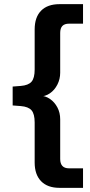

<svg xmlns="http://www.w3.org/2000/svg" viewBox="-20 -725 432 925"><path d="M267 180Q209 180 178 148Q147 116 147 58V-135Q147 -176 132 -193.5Q117 -211 80 -214L41 -217V-308L80 -311Q117 -314 132 -331.5Q147 -349 147 -390V-583Q147 -642 178 -673.5Q209 -705 267 -705H380V-611H313Q291 -611 280.5 -600Q270 -589 270 -566V-375Q270 -344 256.5 -317.5Q243 -291 220.5 -275.5Q198 -260 171 -260V-264Q198 -264 220.5 -248.5Q243 -233 256.5 -207.5Q270 -182 270 -150V41Q270 63 280.5 74.5Q291 86 313 86H380V180Z"/></svg>

Font: Mulish ExtraLight
Style: Regular
Weight: 200
Designer: Vernon Adams
Foundry: Vernon Adams
Version: Version 3.603